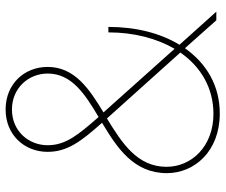

<svg xmlns="http://www.w3.org/2000/svg" viewBox="-78 -694 784 667"><g transform="rotate(-90 313.5 -360.0)"><path d="M253 12C350 12 427 -34 480 -109L577 0H607L492 -128C533 -195 554 -281 554 -375H535C535 -286 514 -207 478 -145L257 -392C338 -441 415 -492 415 -586C415 -667 356 -732 267 -732C179 -732 120 -667 120 -586C120 -517 157 -469 221 -397C134 -345 46 -287 46 -172C46 -76 122 12 253 12ZM68 -173C68 -275 151 -328 236 -380L465 -125C415 -53 341 -10 252 -10C139 -10 68 -86 68 -173ZM143 -586C143 -652 192 -710 267 -710C342 -710 392 -652 392 -586C392 -502 320 -456 241 -409C179 -480 143 -523 143 -586Z"/></g></svg>

Font: Aspekta 50
Style: Regular
Weight: 50
Designer: Ivo Dolenc
Version: Version 2.000